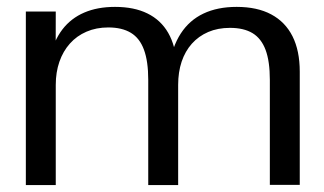

<svg xmlns="http://www.w3.org/2000/svg" viewBox="-20 -532 932 552"><path d="M54.3 0V-498.8H140.3L140 -343.4L123.6 -367.4Q134.9 -415.3 159.5 -447.5Q184.2 -479.6 222.3 -495.9Q260.3 -512.2 310.6 -512.2Q365.6 -512.2 403.9 -493.3Q442.3 -474.5 463.6 -437.5Q484.9 -400.4 488.5 -345.2L465.6 -340Q475 -397.7 499.8 -435.8Q524.6 -473.9 564.9 -493Q605.3 -512.2 660.5 -512.2Q719.5 -512.2 759.8 -490.6Q800.2 -469 821 -427.6Q841.8 -386.1 841.8 -325.9V-0.5H755.8V-302.3Q755.8 -355.8 743.5 -388.7Q731.1 -421.6 705.9 -436.8Q680.6 -451.9 641.3 -451.9Q606.2 -451.9 578.6 -440Q551 -428.1 531.6 -406.4Q512.3 -384.7 502.2 -354.7Q492.2 -324.7 492.2 -287.9V0H406.2V-302.3Q406.2 -355.8 393.9 -389Q381.7 -422.3 356.2 -437.7Q330.7 -453.1 291.4 -453.1Q256.7 -453.1 228.6 -440.9Q200.6 -428.8 181 -406.8Q161.4 -384.9 150.8 -354.6Q140.3 -324.3 140.3 -287.9V0Z"/></svg>

Font: Russolo 10pt ExtraLight
Style: Regular
Weight: 200
Designer: Micah Stupak-Hahn
Version: Version 1.000